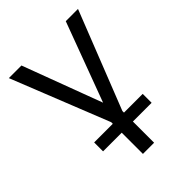

<svg xmlns="http://www.w3.org/2000/svg" viewBox="-201 -587 899 899"><g transform="rotate(-45 248.0 -137.5)"><path d="M212 210V0L19 -485H102.5L261 -61.5H238.5L396 -485H477L286 0V210ZM88.5 69.5V10.5H410V69.5Z"/></g></svg>

Font: Geologica Roman ExtraLight
Style: Regular
Weight: 250
Designer: Sindre Bremnes, Frode Helland
Foundry: Monokrom Skriftforlag AS
Version: Version 1.010;gftools[0.9.28]